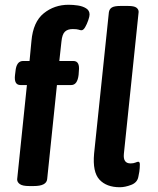

<svg xmlns="http://www.w3.org/2000/svg" viewBox="-20 -779 662 806"><path d="M102 2Q75 2 63.5 -6Q52 -14 52 -26L93 -422H66Q38 -422 43 -464L45 -480Q49 -523 77 -523H104L112 -607Q119 -687 163.5 -723Q208 -759 268 -759Q287 -759 307 -756Q327 -753 341.5 -744Q356 -735 356 -718Q356 -710 350.5 -694Q345 -678 337.5 -665Q330 -652 322 -652Q317 -652 310 -654.5Q303 -657 285 -657Q264 -657 252.5 -646Q241 -635 238 -605L229 -523H288Q316 -523 311 -480L310 -465Q305 -422 279 -422H219L178 -27Q175 2 122 2ZM483 7Q427 7 397.5 -25Q368 -57 375 -134L437 -727Q439 -741 449.5 -747.5Q460 -754 485 -754H518Q543 -754 552.5 -747Q562 -740 562 -729L500 -133Q496 -93 528 -93Q540 -93 548.5 -96.5Q557 -100 560 -100Q567 -100 567 -89Q567 -86 566.5 -73.5Q566 -61 561 -38Q557 -13 531 -3Q505 7 483 7Z"/></svg>

Font: Asap SemiBold
Style: Italic
Weight: 600
Italic angle: -6°
Designer: Pablo Cosgaya
Foundry: Omnibus-Type
Version: Version 3.001; ttfautohint (v1.8.3)